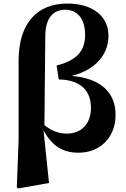

<svg xmlns="http://www.w3.org/2000/svg" viewBox="-20 -846 712 1085"><path d="M236 -644C237 -743 280 -791 348 -791C411 -791 461 -748 461 -648C461 -555 409 -503 300 -476L312 -397C438 -395 494 -331 494 -237C494 -144 438 -91 357 -91C307 -91 267 -110 231 -139ZM85 -50 75 213 83 219 257 188 226 -109C276 -18 338 17 424 17C544 17 633 -68 633 -196C633 -324 550 -403 385 -417C533 -455 593 -549 593 -644C593 -757 500 -826 361 -826C193 -826 85 -719 85 -501Z"/></svg>

Font: Noto Serif TC Black
Style: Regular
Weight: 900
Version: Version 1.001;PS 1.001;hotconv 16.6.54;makeotf.lib2.5.65590